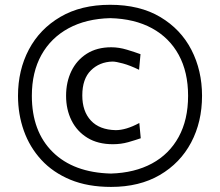

<svg xmlns="http://www.w3.org/2000/svg" viewBox="-20 -754 900 786"><path d="M434.6 11.2Q339.4 11.2 268.1 -18.3Q196.8 -47.9 149.2 -99.6Q101.6 -151.4 77.6 -218.8Q53.7 -286.1 53.7 -361.8Q53.7 -466.8 98.1 -551Q142.6 -635.3 227.1 -684.8Q311.5 -734.4 430.7 -734.4Q552.2 -734.4 636.2 -684.3Q720.2 -634.3 763.7 -549.8Q807.1 -465.3 807.1 -361.8Q807.1 -254.9 762.5 -170.7Q717.8 -86.4 634.3 -37.6Q550.8 11.2 434.6 11.2ZM434.1 -43.5Q531.2 -46.4 602.1 -84.7Q672.9 -123 711.4 -193.4Q750 -263.7 750 -361.8Q750 -459 711.7 -529.3Q673.3 -599.6 602.1 -638.4Q530.8 -677.2 431.2 -679.7Q332.5 -677.2 260.5 -638.2Q188.5 -599.1 149.4 -528.8Q110.4 -458.5 110.4 -361.8Q110.4 -215.8 195.8 -131.6Q281.2 -47.4 434.1 -43.5ZM442.4 -163.6Q380.9 -163.6 338.1 -189.7Q295.4 -215.8 272.9 -260.7Q250.5 -305.7 250.5 -361.8Q250.5 -418 272.2 -462.9Q293.9 -507.8 335.4 -534.2Q377 -560.5 435.5 -560.5Q466.8 -560.5 499.8 -550.5Q532.7 -540.5 555.2 -532.2L549.3 -468.3Q512.2 -486.3 483.4 -494.1Q454.6 -502 440.4 -502Q387.2 -500.5 352.1 -465.8Q316.9 -431.2 316.9 -363.3Q316.9 -298.3 352.1 -260.5Q387.2 -222.7 453.6 -221.2Q496.1 -221.2 550.3 -250.5L556.2 -188Q535.2 -180.7 505.4 -172.1Q475.6 -163.6 442.4 -163.6Z"/></svg>

Font: Pinar DS3-Regular
Style: Regular
Weight: 400
Designer: Amin Abedi
Version: Version 2.000